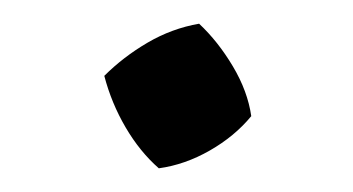

<svg xmlns="http://www.w3.org/2000/svg" viewBox="-20 -357 298 162"><path d="M114 -215Q98 -229 86 -249.5Q74 -270 68 -293Q84 -309 104.5 -321Q125 -333 148 -337Q164 -322 176.5 -301Q189 -280 192 -259Q178 -242 157 -230Q136 -218 114 -215Z"/></svg>

Font: Piazzolla 24pt Medium
Style: Regular
Weight: 500
Designer: Juan Pablo del Peral
Foundry: Huerta Tipografica
Version: Version 2.005